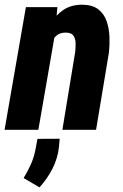

<svg xmlns="http://www.w3.org/2000/svg" viewBox="-29 -559 529 827"><path d="M207 -407.7 136.2 0H-9.3L82.5 -528.3H218.3ZM167.5 -281.2 137.7 -279.8Q141.1 -321.3 152.3 -367.2Q163.6 -413.1 185.8 -452.4Q208 -491.7 243.4 -515.9Q278.8 -540 330.6 -538.6Q372.1 -537.1 396 -517.6Q419.9 -498 430.4 -467.5Q440.9 -437 442.4 -401.9Q443.8 -366.7 440.4 -334L384.8 0H239.7L294.9 -335.4Q296.9 -354 296.6 -372.8Q296.4 -391.6 287.8 -404.8Q279.3 -418 255.9 -418.5Q230 -419.4 213.9 -405.3Q197.8 -391.1 188.7 -369.4Q179.7 -347.7 175 -323.7Q170.4 -299.8 167.5 -281.2ZM228 38.6 225.1 72.3Q220.2 121.6 197.5 166.5Q174.8 211.4 141.1 248L72.8 208Q91.3 177.7 104.7 147Q118.2 116.2 124.5 81.5L132.3 39.1Z"/></svg>

Font: Roboto Condensed ExtraBold
Style: Italic
Weight: 800
Italic angle: -12°
Designer: Christian Robertson
Foundry: Google
Version: Version 3.008; 2023